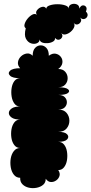

<svg xmlns="http://www.w3.org/2000/svg" viewBox="-20 -960 476 999"><path d="M85 -35Q65 -35 52.5 -50.5Q40 -66 36 -89.5Q32 -113 36 -136Q40 -159 52.5 -174.5Q65 -190 85 -190Q66 -190 54.5 -205Q43 -220 39.5 -242Q36 -264 39.5 -286Q43 -308 54.5 -323Q66 -338 85 -338Q55 -338 40.5 -348.5Q26 -359 26 -372Q26 -385 40.5 -395.5Q55 -406 85 -406Q66 -406 55 -421Q44 -436 40.5 -458Q37 -480 40.5 -502Q44 -524 55 -538.5Q66 -553 85 -553Q46 -553 32.5 -566Q19 -579 32.5 -592Q46 -605 85 -605Q71 -620 73.5 -637Q76 -654 89 -666.5Q102 -679 119 -681.5Q136 -684 150 -670Q150 -697 162.5 -710.5Q175 -724 192 -724Q209 -724 221.5 -710.5Q234 -697 234 -670Q253 -684 270 -680.5Q287 -677 297 -663.5Q307 -650 304.5 -632.5Q302 -615 283 -601Q307 -601 319.5 -586.5Q332 -572 332 -553Q332 -534 319.5 -520Q307 -506 283 -506Q321 -506 333.5 -496Q346 -486 333.5 -476Q321 -466 283 -466Q306 -466 317 -454.5Q328 -443 328 -428Q328 -413 317 -401.5Q306 -390 283 -390Q312 -390 326.5 -372.5Q341 -355 341 -332Q341 -309 326.5 -291.5Q312 -274 283 -274Q318 -274 329.5 -261Q341 -248 329.5 -235Q318 -222 283 -222Q302 -222 313.5 -207.5Q325 -193 328.5 -171Q332 -149 328.5 -127Q325 -105 313.5 -90Q302 -75 283 -75Q294 -59 289.5 -44.5Q285 -30 272 -21Q259 -12 244 -13Q229 -14 218 -30Q218 -10 204.5 1.5Q191 13 170.5 17Q150 21 130 16.5Q110 12 97 -1Q84 -14 85 -35ZM114 -813Q104 -820 108 -834.5Q112 -849 123.5 -863Q135 -877 148.5 -884Q162 -891 172 -883Q163 -895 173 -907.5Q183 -920 198 -924Q213 -928 221 -915Q221 -926 238.5 -932Q256 -938 279 -938Q302 -938 319.5 -932Q337 -926 337 -915Q337 -932 351 -937.5Q365 -943 379 -937.5Q393 -932 393 -915Q400 -931 410.5 -932Q421 -933 427.5 -924.5Q434 -916 427 -900Q439 -888 435 -876.5Q431 -865 419.5 -861.5Q408 -858 396 -869Q406 -858 400.5 -847Q395 -836 383.5 -833Q372 -830 363 -842Q371 -831 365.5 -818Q360 -805 347.5 -794.5Q335 -784 321 -781Q307 -778 298 -789Q308 -777 303 -766.5Q298 -756 287 -753.5Q276 -751 266 -763Q268 -751 256.5 -744Q245 -737 229 -735.5Q213 -734 200.5 -738.5Q188 -743 186 -755Q186 -741 172 -735Q158 -729 141.5 -734.5Q125 -740 115 -758.5Q105 -777 114 -813Z"/></svg>

Font: Rubik Bubbles
Style: Regular
Weight: 400
Designer: Hubert and Fischer, NaN
Foundry: Hubert and Fischer, NaN
Version: Version 2.200